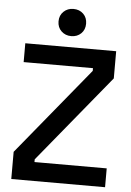

<svg xmlns="http://www.w3.org/2000/svg" viewBox="-60 -941 672 985"><g transform="rotate(5 276.5 -448.5)"><path d="M36 0V-140L404 -589V-603H47V-700H515V-560L147 -111V-97H519V0ZM207 -827Q207 -858 227.5 -877.5Q248 -897 278 -897Q309 -897 329 -877.5Q349 -858 349 -827Q349 -796 329 -776.5Q309 -757 278 -757Q248 -757 227.5 -776.5Q207 -796 207 -827Z"/></g></svg>

Font: Space Grotesk Frontify Medium
Style: Regular
Weight: 500
Designer: Florian Karsten
Version: Version 2.000